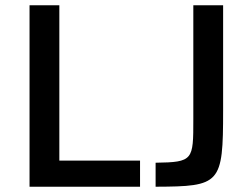

<svg xmlns="http://www.w3.org/2000/svg" viewBox="-20 -708 952 728"><path d="M92 -688V0H511V-99H205V-688ZM570 -91V0C816 -1 826 -10 826 -289V-688H713V-256C713 -101 713 -93 570 -91Z"/></svg>

Font: Saira UNSAM Medium
Style: Regular
Weight: 500
Designer: Hector Gatti with collaboration of the Omnibus-Type team
Foundry: Omnibus-Type
Version: Version 0.072;PS 000.072;hotconv 1.0.88;makeotf.lib2.5.64775